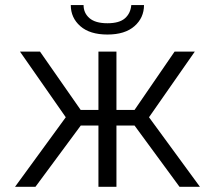

<svg xmlns="http://www.w3.org/2000/svg" viewBox="-20 -720 829 740"><path d="M37.9 0 233.5 -268.1 57 -521.1H134.2L291 -296.2H359.4V-521.1H428.8V-296.2H498.5L652.9 -521.1H730.8L554.3 -268.1L750.6 0H671.9L498.5 -236.2H428.8V0H359.4V-236.2H291.3L116.6 0ZM394.1 -586.9Q326.2 -586.9 289.5 -619.2Q252.8 -651.5 252.8 -700.4H302.1Q302.1 -669.8 324.8 -650.1Q347.6 -630.4 394.1 -630.4Q439.8 -630.4 461.5 -649.4Q483.2 -668.4 486 -700.4H535Q535 -651.5 498.3 -619.2Q461.6 -586.9 394.1 -586.9Z"/></svg>

Font: Raleway Thin
Style: Regular
Weight: 100
Designer: Matt McInerney, Pablo Impallari, Rodrigo Fuenzalida
Foundry: Matt McInerney, Pablo Impallari, Rodrigo Fuenzalida
Version: Version 4.026